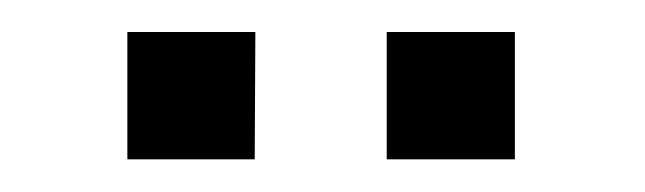

<svg xmlns="http://www.w3.org/2000/svg" viewBox="-20 -708 403 120"><path d="M139.6 -688 139.2 -608.4H59.6V-688ZM301.8 -688V-608.4H221.7V-688Z"/></svg>

Font: RGR Online_21
Style: Regular
Weight: 400
Italic angle: -12°
Designer: vernon adams
Foundry: vernon adams
Version: Version 1.000